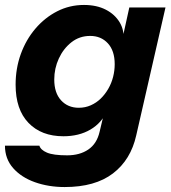

<svg xmlns="http://www.w3.org/2000/svg" viewBox="-42 -540 690 775"><path d="M219 215Q154 215 99 195.5Q44 176 11 138.5Q-22 101 -22 48H117Q122 65 147.5 76Q173 87 229 87Q280 87 314.5 63.5Q349 40 360 -8L381 -96L390 -93Q369 -44 323 -17Q277 10 214 10Q125 10 73 -44Q21 -98 21 -198Q21 -264 42 -322Q63 -380 101 -424.5Q139 -469 189 -494.5Q239 -520 297 -520Q348 -520 385 -501Q422 -482 441.5 -449Q461 -416 456 -374H450L480 -510H626L508 6Q486 105 414 160Q342 215 219 215ZM276 -105Q302 -105 324.5 -115Q347 -125 364.5 -142Q382 -159 395 -181.5Q408 -204 414.5 -229.5Q421 -255 421 -281Q421 -335 393.5 -365Q366 -395 322 -395Q279 -395 246.5 -369.5Q214 -344 195.5 -304Q177 -264 177 -219Q177 -165 204.5 -135Q232 -105 276 -105Z"/></svg>

Font: Instrument Sans
Style: Bold Italic
Weight: 700
Italic angle: -13°
Designer: Rodrigo Fuenzalida
Foundry: fragTYPE
Version: Version 1.000;gftools[0.9.28]